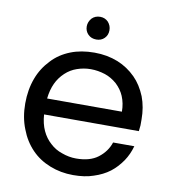

<svg xmlns="http://www.w3.org/2000/svg" viewBox="-82 -793 784 874"><g transform="rotate(10 310.0 -356.5)"><path d="M310.1 -480Q278.3 -480 247.1 -469.2Q217.3 -459 193.8 -437Q169.4 -414.1 155.8 -384.8Q141.6 -354.5 137.2 -314H482.9Q482.9 -352.1 469.2 -384.8Q457 -413.6 432.1 -437Q406.2 -459.5 377 -469.2Q343.8 -480 310.1 -480ZM43 -274.9Q43 -338.9 63 -392.1Q81.5 -441.9 119.1 -481Q153.3 -518.1 204.1 -538.1Q252 -557.1 314 -557.1Q372.6 -557.1 422.9 -537.1Q469.7 -518.1 505.9 -481.9Q538.6 -449.2 559.1 -398.9Q577.1 -351.1 577.1 -294.9V-267.1L574.2 -240.2H136.2Q139.2 -197.3 153.8 -166Q168.5 -134.3 192.9 -112.8Q216.8 -90.3 248 -80.1Q280.8 -67.9 314 -67.9Q377.9 -67.9 415 -96.2Q453.6 -125.5 467.8 -168.9H565.9Q555.2 -130.4 534.2 -99.1Q510.3 -64.5 481 -42Q450.2 -18.6 407.2 -4.9Q368.2 8.8 314 8.8Q256.3 8.8 206.1 -11.2Q155.3 -31.2 120.1 -67.9Q83.5 -106 64 -158.2Q43 -210.4 43 -274.9ZM257.8 -668.9Q257.8 -689.5 272.9 -707Q288.1 -722.2 311 -722.2Q333 -722.2 348.1 -707Q362.8 -690.4 362.8 -668.9Q362.8 -646.5 348.1 -631.8Q333.5 -617.2 311 -617.2Q287.6 -617.2 272.9 -631.8Q257.8 -647 257.8 -668.9Z"/></g></svg>

Font: PoppinsZ
Style: Regular
Weight: 400
Designer: Ninad Kale (Devanagari), Jonny Pinhorn (Latin)
Foundry: Indian Type Foundry
Version: Version 3.002;FEAKit 1.0